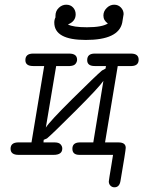

<svg xmlns="http://www.w3.org/2000/svg" viewBox="-20 -659 610 817"><path d="M56 -53H114L168 -378H121Q88 -378 88 -403Q88 -431 121 -431H274Q308 -431 308 -405Q308 -396 301.5 -387.5Q295 -379 277 -378H219L175 -116Q191 -142 289.5 -239.5Q388 -337 414 -359L429 -367L431 -378H383Q351 -378 351 -403Q351 -431 383 -431H537Q570 -431 570 -405Q570 -379 540 -378H481L427 -53H484Q515 -53 515 -30Q515 -19 493 109Q489 138 467 138Q457 138 450 131Q443 124 443 113Q443 111 446 92Q449 73 454 43.5Q459 14 461 0H318Q288 0 288 -26Q288 -52 318 -53H377L420 -315Q403 -289 303.5 -189.5Q204 -90 180 -70L166 -64L165 -53H213Q230 -53 237.5 -45Q245 -37 245 -27Q245 0 208 0H59Q25 0 25 -26Q25 -52 56 -53ZM211 -563Q211 -575 216 -585V-592Q216 -612 230 -625.5Q244 -639 262 -639Q280 -639 291 -627Q302 -615 302 -598Q302 -568 269 -555Q291 -543 350 -543Q414 -543 439 -559Q420 -572 420 -593Q420 -611 434 -625Q448 -639 466 -639Q483 -639 494.5 -627Q506 -615 506 -599L500 -562Q484 -489 345 -489Q211 -489 211 -563Z"/></svg>

Font: CMU Typewriter Text
Style: LightOblique
Weight: 200
Italic angle: -9.46001°
Version: Version 0.7.0